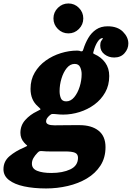

<svg xmlns="http://www.w3.org/2000/svg" viewBox="-138 -830 762 1110"><path d="M-118 148.5Q-118 102.5 -82.8 72.8Q-47.5 43 -0.5 23.5Q14.5 16.5 17.8 14.2Q21 12 16 8.5Q11 5 2 -5Q-20 -29.5 -20 -62Q-20 -105 8 -136.2Q36 -167.5 76 -186.5Q97 -197 97 -198.5Q97 -200 81.5 -214.5Q38.5 -251.5 38.5 -316.5Q38.5 -369.5 62.8 -410.5Q87 -451.5 126.5 -479.8Q166 -508 213.8 -522.8Q261.5 -537.5 308 -537.5Q321 -537.5 329 -533.5Q336 -532.5 338.8 -534.8Q341.5 -537 344 -545.5Q354.5 -579.5 372.2 -610Q390 -640.5 417.5 -659.2Q445 -678 484.5 -678Q541 -678 572.5 -646.8Q604 -615.5 604 -578.5Q604 -547.5 582 -522.5Q560 -497.5 522 -497.5Q490 -497.5 465.8 -516.2Q441.5 -535 441.5 -567Q441.5 -583.5 447 -592.8Q452.5 -602 456 -605.8Q459.5 -609.5 453 -609.5Q440 -609.5 425.8 -587.8Q411.5 -566 402.5 -531.5Q400 -523.5 401.2 -521.5Q402.5 -519.5 409 -516.5Q447.5 -499.5 470.5 -467.5Q493.5 -435.5 493.5 -390.5Q493.5 -337 470 -295.5Q446.5 -254 407.8 -225.5Q369 -197 321.8 -182.2Q274.5 -167.5 227.5 -167.5Q206.5 -167.5 186.5 -170Q172.5 -171.5 164.5 -171Q156.5 -170.5 147.5 -161.5Q139.5 -154.5 134 -146.2Q128.5 -138 128.5 -128Q128.5 -105.5 177.5 -105.5Q186.5 -105.5 205.8 -105.8Q225 -106 248.2 -106.2Q271.5 -106.5 291.5 -106.5Q311.5 -106.5 321.5 -106.5Q391.5 -106.5 431.8 -74.5Q472 -42.5 472 20.5Q472 82 442.8 127.2Q413.5 172.5 364.2 201.8Q315 231 253.8 245.2Q192.5 259.5 128.5 259.5Q57 259.5 1.2 247.5Q-54.5 235.5 -86.2 210.8Q-118 186 -118 148.5ZM206.5 -303Q206.5 -280 214 -262Q221.5 -244 245 -244Q271 -244 291 -268Q311 -292 322.5 -328.5Q334 -365 334 -402Q334 -422.5 325.5 -441.5Q317 -460.5 293.5 -460.5Q267.5 -460.5 248 -436.5Q228.5 -412.5 217.5 -376.2Q206.5 -340 206.5 -303ZM79 53Q63.5 69 55 84.2Q46.5 99.5 46.5 115.5Q46 145 76.8 157.5Q107.5 170 159 170Q224 170 268.2 149.2Q312.5 128.5 313 82.5Q313 61 295.8 53.2Q278.5 45.5 238.5 45.5H147.5Q138.5 45.5 129.8 45.2Q121 45 112.5 44Q98.5 42.5 92.5 43.8Q86.5 45 79 53ZM257.5 -637Q222 -637 196.5 -662.5Q171 -688 171 -723.5Q171 -759 196.5 -784.5Q222 -810 257.5 -810Q293 -810 318.2 -784.5Q343.5 -759 343.5 -723.5Q343.5 -688 318.2 -662.5Q293 -637 257.5 -637Z"/></svg>

Font: Besley* Heavy
Style: Italic
Weight: 800
Italic angle: -13°
Designer: Owen Earl
Foundry: indestructible type*
Version: Version 3.000; ttfautohint (v1.8.3)